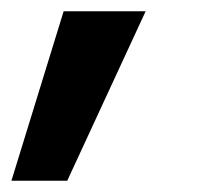

<svg xmlns="http://www.w3.org/2000/svg" viewBox="-39 -130 393 343"><path d="M-18.6 192.9 74.7 -109.9H221.2L81.1 192.9Z"/></svg>

Font: Inter
Style: Bold Italic
Weight: 700
Italic angle: -9.39999°
Designer: Rasmus Andersson
Foundry: rsms
Version: Version 4.001;git-9221beed3